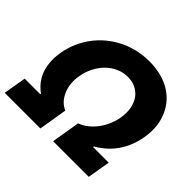

<svg xmlns="http://www.w3.org/2000/svg" viewBox="-178 -936 1136 1136"><g transform="rotate(45 389.5 -368.5)"><path d="M19.2 -142.8H149.5L149.9 -148.4Q123.2 -167.6 103.3 -192.6Q83.5 -217.7 71.7 -248.9Q60 -280.2 57 -317.5Q54 -354.8 61.1 -398.4Q69.2 -447.8 88.4 -492.2Q107.6 -536.6 135.7 -574.2Q163.7 -611.9 200.1 -642Q236.5 -672.2 279.1 -693.4Q321.7 -714.5 369.5 -725.9Q417.3 -737.2 468.8 -737.2Q513.8 -737.2 556.5 -728Q599.1 -718.8 635.7 -699Q672.2 -679.3 701.3 -648.3Q730.5 -617.2 748.6 -573.9Q764.9 -535.2 769 -492Q773.1 -448.9 764.6 -398.4Q757.1 -354.8 741.8 -317.5Q726.6 -280.2 704.5 -248.9Q682.5 -217.7 654.3 -192.6Q626.1 -167.6 592.3 -148.4L592 -142.8H722.3L698.2 0H399.9L429.7 -179Q461.3 -190.7 487.2 -212Q513.1 -233.3 532.8 -260.5Q552.6 -287.6 565.5 -319.1Q578.5 -350.5 583.8 -382.5Q591.3 -425.8 584.7 -462.4Q578.1 -498.9 559.5 -525.6Q540.8 -552.2 511.4 -567.1Q481.9 -582 443.5 -582Q405.9 -582 371.6 -566.9Q337.4 -551.8 310 -525.2Q282.7 -498.6 263.7 -462Q244.7 -425.4 237.2 -382.5Q224.8 -311.8 249.3 -255.7Q273.4 -200.3 322.8 -179L293.3 0H-5Z"/></g></svg>

Font: Inter P Extra Bold
Style: Italic
Weight: 800
Italic angle: 9.39999°
Designer: Rasmus Andersson
Foundry: rsms
Version: Version 3.018;git-588b23468